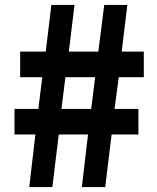

<svg xmlns="http://www.w3.org/2000/svg" viewBox="-20 -761 639 781"><path d="M124 -214H39V-318H136L152 -447H62V-551H166L189 -741H283L260 -551H380L404 -741H498L475 -551H565V-447H463L446 -318H543V-214H434L408 0H313L338 -214H219L193 0H99ZM351 -318 367 -447H246L230 -318Z"/></svg>

Font: Merged Yaku Han JP ExtraBold
Style: Regular
Weight: 800
Designer: Ryoko NISHIZUKA 西塚涼子 (kana, bopomofo & ideographs); Paul D. Hunt (Latin, Greek & Cyrillic); Sandoll Communications 산돌커뮤니
Foundry: Adobe
Version: Version 2.004